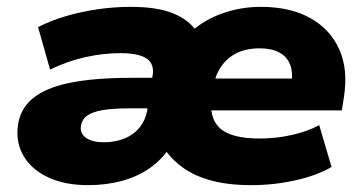

<svg xmlns="http://www.w3.org/2000/svg" viewBox="-20 -529 1056 560"><path d="M237 11Q170 11 122 -11Q74 -33 50 -72Q26 -111 32 -161Q38 -211 75.5 -242Q113 -273 184 -287.5Q255 -302 363 -302H447L434 -213H358Q311 -213 280.5 -208Q250 -203 234.5 -192Q219 -181 216 -161Q213 -139 231.5 -126.5Q250 -114 283 -114Q316 -114 343 -125Q370 -136 387 -157Q404 -178 409 -205L425 -308Q431 -342 408 -358Q385 -374 331 -374Q280 -374 227.5 -362Q175 -350 126 -326L91 -450Q128 -469 172.5 -482Q217 -495 265 -502Q313 -509 361 -509Q438 -509 484 -490.5Q530 -472 554 -437H538Q577 -472 630 -490.5Q683 -509 741 -509Q826 -509 884.5 -476.5Q943 -444 969.5 -385Q996 -326 983 -245L977 -207H565L579 -300H851L830 -285Q835 -318 826 -341Q817 -364 794.5 -376Q772 -388 737 -388Q698 -388 670 -374Q642 -360 624.5 -334Q607 -308 602 -273L598 -250Q588 -187 620.5 -156Q653 -125 737 -125Q786 -125 832 -135.5Q878 -146 911 -164L947 -42Q904 -17 841.5 -3Q779 11 712 11Q646 11 596 -2.5Q546 -16 511.5 -41.5Q477 -67 455 -102H477Q454 -65 418 -39.5Q382 -14 336 -1.5Q290 11 237 11Z"/></svg>

Font: Nunito Sans 10pt SemiExpanded Black
Style: Italic
Weight: 900
Width: 6
Italic angle: -9°
Designer: Vernon Adams
Foundry: Vernon Adams
Version: Version 3.101;gftools[0.9.27]